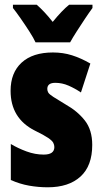

<svg xmlns="http://www.w3.org/2000/svg" viewBox="-20 -786 436 816"><path d="M372 -170Q372 -81 322 -35.5Q272 10 183 10Q143 10 103.5 3Q64 -4 26 -21V-174Q56 -156 92.5 -142.5Q129 -129 166 -129Q211 -129 211 -161Q211 -170 206.5 -179Q202 -188 184.5 -200Q167 -212 128 -231Q25 -283 25 -400Q25 -477 72 -520Q119 -563 205 -563Q248 -563 286 -551Q324 -539 364 -516L324 -393Q299 -410 271.5 -422Q244 -434 215 -434Q181 -434 181 -408Q181 -399 185.5 -392Q190 -385 207 -374Q224 -363 259 -342Q309 -314 340.5 -274Q372 -234 372 -170ZM131 -606Q123 -624 105 -652Q87 -680 67.5 -708Q48 -736 35 -752V-766H136Q151 -753 168 -735Q185 -717 204 -693Q244 -742 274 -766H373V-752Q359 -733 341 -706Q323 -679 306 -652.5Q289 -626 278 -606Z"/></svg>

Font: Noto Sans Gurmukhi ExtraCondensed Black
Style: Regular
Weight: 900
Width: 2
Designer: Jelle Bosma - Monotype Design Team
Foundry: Monotype Imaging Inc.
Version: Version 2.004; ttfautohint (v1.8.4.7-5d5b)